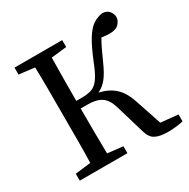

<svg xmlns="http://www.w3.org/2000/svg" viewBox="-158 -830 968 984"><g transform="rotate(-30 326.5 -338.0)"><path d="M451 -54 398 -232Q384 -279 355 -298.5Q326 -318 275 -318H233Q233 -244 233.5 -179Q234 -114 235 -51L326 -41V0H44V-41L136 -52Q138 -115 138 -180Q138 -245 138 -310V-359Q138 -424 138 -488.5Q138 -553 136 -617L44 -628V-669H326V-628L235 -618Q234 -554 233.5 -489Q233 -424 233 -363H264Q300 -363 324 -371Q348 -379 367.5 -406Q387 -433 409 -489Q440 -566 465.5 -607Q491 -648 517 -665Q543 -682 573 -686Q599 -685 612.5 -668.5Q626 -652 626 -632Q626 -613 609 -594.5Q592 -576 555 -576Q542 -576 530 -577.5Q518 -579 507 -580Q494 -558 481.5 -532Q469 -506 452 -468Q428 -413 405.5 -385Q383 -357 353 -343Q410 -330 444 -298Q478 -266 496 -212L550 -51L652 -41V0Q638 4 612 7Q586 10 563 10Q514 10 488 -3.5Q462 -17 451 -54Z"/></g></svg>

Font: Source Serif Pro
Style: Regular
Weight: 400
Designer: Frank Grießhammer
Foundry: Adobe Systems Incorporated
Version: Version 3.001;hotconv 1.0.111;makeotfexe 2.5.65597